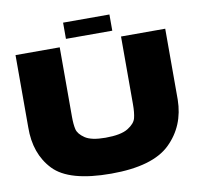

<svg xmlns="http://www.w3.org/2000/svg" viewBox="-92 -954 1103 1061"><g transform="rotate(-10 460.0 -424.0)"><path d="M632 -727H880V-329Q878 -182 779.5 -86Q681 10 448 10Q212 10 125 -81.5Q38 -173 40 -322V-727H288V-338Q288 -294 294.5 -266.5Q301 -239 336.5 -215Q372 -191 451 -191Q537 -191 577 -215.5Q617 -240 624.5 -270Q632 -300 632 -347ZM330 -767V-858H590V-767Z"/></g></svg>

Font: Dela Gothic One
Style: Regular
Weight: 400
Designer: aratakana
Foundry: aratakana
Version: Version 1.004